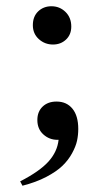

<svg xmlns="http://www.w3.org/2000/svg" viewBox="-20 -425 326 605"><path d="M147 -284.7Q121.1 -284.7 102.3 -301.8Q83.5 -318.8 83.5 -345.7Q83.5 -373 100.3 -389.2Q117.2 -405.3 142.1 -405.3Q168 -405.3 186.3 -387.5Q204.6 -369.6 204.6 -341.3Q204.6 -315.9 188 -300.3Q171.4 -284.7 147 -284.7ZM50.8 160.2 43.5 146.5Q104.5 115.2 132.6 84.2Q160.6 53.2 164.6 15.6H161.1Q135.3 15.6 116.5 -1.5Q97.7 -18.6 97.7 -46.9Q97.7 -73.2 114.3 -89.1Q130.9 -105 158.2 -105Q189.9 -105 208.3 -82.5Q226.6 -60.1 226.6 -18.6Q226.6 0.5 222.7 18.6Q218.8 36.6 207 58.1Q195.3 79.6 176.5 97.7Q157.7 115.7 125.5 132.6Q93.3 149.4 50.8 160.2Z"/></svg>

Font: Elstob 8pt
Style: Regular
Weight: 400
Designer: Peter S. Baker
Version: Version 1.015